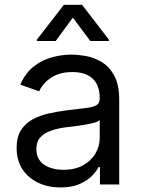

<svg xmlns="http://www.w3.org/2000/svg" viewBox="-20 -785 604 817"><path d="M237.3 12.7Q185.5 12.7 143.1 -7.1Q100.6 -26.9 75.7 -64.5Q50.8 -102.1 50.8 -155.3Q50.8 -202.1 69.3 -231.2Q87.9 -260.3 118.9 -277.1Q149.9 -293.9 187.3 -302.2Q224.6 -310.5 262.7 -315.4Q312.5 -321.8 343.8 -325.2Q375 -328.6 389.6 -336.9Q404.3 -345.2 404.3 -365.2V-368.2Q404.3 -403.3 391.4 -428Q378.4 -452.6 352.5 -465.6Q326.7 -478.5 288.1 -478.5Q248 -478.5 220 -466.3Q191.9 -454.1 173.8 -435.3Q155.8 -416.5 146.5 -396.5L66.4 -424.8Q87.9 -474.6 123.8 -502.4Q159.7 -530.3 201.9 -541.5Q244.1 -552.7 285.2 -552.7Q311.5 -552.7 345.7 -546.6Q379.9 -540.5 412.4 -521.2Q444.8 -502 466.1 -463.1Q487.3 -424.3 487.3 -359.4V0H405.3V-74.2H399.4Q391.1 -56.6 371.1 -36.4Q351.1 -16.1 318.1 -1.7Q285.2 12.7 237.3 12.7ZM250 -62.5Q299.8 -62.5 334.2 -82Q368.7 -101.6 386.5 -132.6Q404.3 -163.6 404.3 -197.3V-274.4Q398.9 -268.1 380.9 -262.9Q362.8 -257.8 339.4 -253.9Q315.9 -250 293.9 -247.3Q272 -244.6 258.8 -243.2Q226.1 -238.8 197.8 -229.2Q169.4 -219.7 152.1 -201.2Q134.8 -182.6 134.8 -150.4Q134.8 -106.9 167.2 -84.7Q199.7 -62.5 250 -62.5ZM364.3 -610.4 290 -710 216.8 -610.4H136.7V-616.2L252 -764.6H329.1L443.4 -616.2V-610.4Z"/></svg>

Font: Inter V
Style: Weight 400 Optical size 14.0
Weight: 400
Designer: Rasmus Andersson
Foundry: rsms
Version: Version 4.000;git-4fc901f